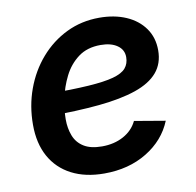

<svg xmlns="http://www.w3.org/2000/svg" viewBox="-68 -626 721 706"><g transform="rotate(-10 292.5 -272.5)"><path d="M266.6 11.7Q195.8 11.7 144.5 -14.9Q93.3 -41.5 65.9 -91.1Q38.6 -140.6 38.6 -210Q38.6 -280.3 61.3 -342.5Q84 -404.8 125.7 -452.9Q167.5 -501 223.6 -528.3Q279.8 -555.7 346.7 -555.7Q402.8 -555.7 446.3 -536.9Q489.7 -518.1 514.6 -483.2Q539.6 -448.2 539.6 -400.4Q539.6 -351.1 511.7 -318.4Q483.9 -285.6 428.5 -266.6Q373 -247.6 290.5 -239.5Q208 -231.4 98.1 -231.4L112.3 -312.5Q204.6 -312.5 264.4 -316.4Q324.2 -320.3 357.9 -329.6Q391.6 -338.9 405.5 -355.2Q419.4 -371.6 419.4 -396Q419.4 -423.8 396.2 -439.9Q373 -456.1 334 -456.1Q283.7 -456.1 250.2 -430.9Q216.8 -405.8 197.3 -366.7Q177.7 -327.6 169.2 -285.2Q160.6 -242.7 160.6 -208.5Q160.6 -174.8 171.4 -147.2Q182.1 -119.6 207.5 -103.8Q232.9 -87.9 275.4 -87.9Q320.8 -87.9 355.7 -106.9Q390.6 -126 406.7 -159.7L522 -140.1Q494.1 -71.3 426 -29.8Q357.9 11.7 266.6 11.7Z"/></g></svg>

Font: Inter SemiBold
Style: Italic
Weight: 600
Italic angle: -9.3988°
Designer: Rasmus Andersson
Foundry: rsms
Version: Version 4.001;git-66647c0bb